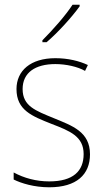

<svg xmlns="http://www.w3.org/2000/svg" viewBox="-20 -785 444 815"><path d="M318 -758V-765H288C258 -719 205 -659 160 -614V-606H178C226 -647 284 -711 318 -758ZM362 -130C362 -226 287 -251 207 -284C132 -315 76 -334 76 -407C76 -477 130 -513 215 -513C260 -513 310 -502 341 -484L353 -509C317 -526 269 -538 215 -538C110 -538 50 -485 50 -407C50 -317 116 -292 199 -259C277 -229 335 -206 335 -131C335 -59 291 -15 189 -15C134 -15 82 -29 38 -53V-23C70 -7 125 10 189 10C305 10 362 -44 362 -130Z"/></svg>

Font: Noto Sans Armenian SemiCondensed Thin
Style: Regular
Weight: 100
Width: 4
Designer: Monotype Design Team
Foundry: Monotype Imaging Inc.
Version: Version 2.008